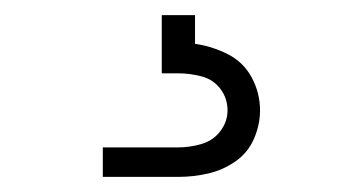

<svg xmlns="http://www.w3.org/2000/svg" viewBox="-20 -20 472 254"><path d="M116 214H216Q236 214 255.5 209.5Q275 205 291.5 193.5Q308 182 316 163.5Q324 145 324 126Q324 103 313 82.5Q302 62 281 51.5Q260 41 238 38V0H194V77H216Q231 77 246.5 81Q262 85 271.5 97.5Q281 110 281 126Q281 141 271.5 153.5Q262 166 246.5 170.5Q231 175 216 175H116Z"/></svg>

Font: Iosevka Sparkle Extralight
Style: Regular
Weight: 200
Designer: Belleve Invis
Foundry: Belleve Invis
Version: Version 4.5.0; ttfautohint (v1.8.3)